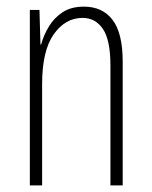

<svg xmlns="http://www.w3.org/2000/svg" viewBox="-20 -559 458 579"><path d="M233 -539Q289 -539 319.5 -499Q350 -459 350 -373V0H313V-362Q313 -438 290.5 -471.5Q268 -505 229 -505Q177 -505 142 -455.5Q107 -406 107 -305V0H70V-529H99L102 -425H104Q112 -454 128 -480Q144 -506 169.5 -522.5Q195 -539 233 -539Z"/></svg>

Font: Noto Sans Malayalam ExtraCondensed ExtraLight
Style: Regular
Weight: 200
Width: 2
Designer: Jelle Bosma - Monotype Design Team
Foundry: Monotype Imaging Inc.
Version: Version 2.104; ttfautohint (v1.8.4.7-5d5b)